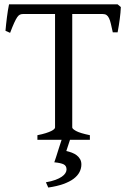

<svg xmlns="http://www.w3.org/2000/svg" viewBox="-20 -635 591 872"><path d="M349.6 111.8Q349.6 129.9 341.1 146.5Q332.5 163.1 314.5 176.8Q296.4 190.4 267.8 200.7Q239.3 210.9 199.2 216.8L188.5 192.9Q213.9 188.5 231.7 181.9Q249.5 175.3 260.7 167.5Q272 159.7 277.1 151.1Q282.2 142.6 282.2 134.8Q282.2 118.2 269.5 111.6Q256.8 105 226.6 102.1Q229 95.2 234.4 79.1Q238.8 65.4 246.6 40.5Q252 23.9 259.8 0H149.9V-21Q172.4 -25.4 187.7 -30.3Q203.1 -35.2 212.4 -39.8Q221.7 -44.4 225.8 -48.6Q230 -52.7 230 -56.2V-571.3H84Q76.7 -571.3 70.6 -568.6Q64.5 -565.9 58.3 -557.1Q52.2 -548.3 44.4 -531.2Q36.6 -514.2 25.9 -485.8L4.9 -495.1Q7.3 -523.9 11.5 -556.6Q15.6 -589.4 21 -615.2H514.2L528.8 -603Q527.8 -578.1 523.9 -548.6Q520 -519 514.2 -488.3H492.2Q487.3 -510.7 483.6 -526.6Q480 -542.5 475.1 -552.5Q470.2 -562.5 463.6 -566.9Q457 -571.3 446.8 -571.3H308.1V-56.2Q308.1 -49.8 325.7 -40Q343.3 -30.3 388.2 -21V0H297.9L281.2 50.8Q293.9 53.7 306.4 58.3Q318.8 63 328.4 70.3Q337.9 77.6 343.8 87.9Q349.6 98.1 349.6 111.8Z"/></svg>

Font: Noto Serif Devanagari
Style: Regular
Weight: 400
Designer: Monotype Design Team
Foundry: Monotype Imaging Inc.
Version: Version 1.01